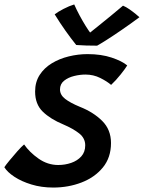

<svg xmlns="http://www.w3.org/2000/svg" viewBox="-58 -804 648 864"><path d="M181.5 40Q128.5 40 83.5 26.2Q38.5 12.5 6.8 -8.5Q-25 -29.5 -38.5 -51.5Q-32 -61.5 -15 -82.2Q2 -103 20.5 -123.8Q39 -144.5 50.5 -154Q74.5 -119 115.5 -90.2Q156.5 -61.5 204 -61.5Q234.5 -61.5 262.2 -71Q290 -80.5 307.8 -100.2Q325.5 -120 325.5 -150Q325.5 -182 298.5 -203.5Q271.5 -225 227 -244Q169 -268 134.5 -301.5Q100 -335 100 -392Q100 -435 120.5 -466.8Q141 -498.5 175.2 -519.2Q209.5 -540 251.5 -550.2Q293.5 -560.5 336 -560.5Q397.5 -560.5 444.5 -544.8Q491.5 -529 514.5 -509.5Q506.5 -496 485 -469Q463.5 -442 442 -422Q423.5 -438 393 -453.2Q362.5 -468.5 326.5 -468.5Q302 -468.5 275.5 -462Q249 -455.5 230.5 -440.8Q212 -426 212 -401.5Q212 -377 235.2 -359Q258.5 -341 301 -323.5Q362 -299.5 401.8 -260Q441.5 -220.5 441.5 -160.5Q441.5 -95 404.8 -50.2Q368 -5.5 308.8 17.2Q249.5 40 181.5 40ZM495.5 -778.5Q509 -773 524.8 -762Q540.5 -751 553.2 -740.5Q566 -730 569.5 -726.5Q528.5 -696 490.2 -669.8Q452 -643.5 422.5 -624.8Q393 -606 379 -598.5Q358.5 -598.5 330 -599.2Q301.5 -600 285 -601.5Q260.5 -632 236.8 -665.5Q213 -699 188 -739.5Q202 -750.5 228 -764Q254 -777.5 276 -784Q286.5 -760 300.5 -734Q314.5 -708 327.5 -687.2Q340.5 -666.5 347.5 -657.5Q361.5 -668.5 386.8 -689Q412 -709.5 441.2 -733.2Q470.5 -757 495.5 -778.5Z"/></svg>

Font: Grandstander Medium
Style: Italic
Weight: 500
Italic angle: -15°
Designer: Tyler Finck
Foundry: Etcetera Type Co
Version: Version 1.200; ttfautohint (v1.8.3)